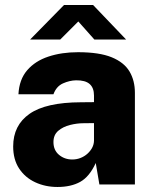

<svg xmlns="http://www.w3.org/2000/svg" viewBox="-20 -735 618 765"><path d="M209 10Q160.5 10 120.2 -8.8Q80 -27.5 56.2 -63.5Q32.5 -99.5 32.5 -151.5Q32.5 -236 97.8 -281.5Q163 -327 302 -327.5L354.5 -328V-354.5Q354.5 -385 337.2 -400.2Q320 -415.5 283 -415Q257.5 -414.5 231 -402.8Q204.5 -391 193 -359.5H53.5Q56.5 -418 88.2 -455Q120 -492 172.8 -509.5Q225.5 -527 291 -527Q375.5 -527 425 -506.8Q474.5 -486.5 496 -450.2Q517.5 -414 517.5 -365V0H376L361.5 -85.5Q336.5 -31 299.8 -10.5Q263 10 209 10ZM268 -99.5Q285 -99.5 300.5 -105.5Q316 -111.5 328 -122.2Q340 -133 347 -146Q354 -159 354.5 -174V-244.5L312.5 -244Q286.5 -244 258.8 -237Q231 -230 212 -213.8Q193 -197.5 193 -169Q193 -136.5 215.2 -118Q237.5 -99.5 268 -99.5ZM356 -577.5 292 -649.5 220 -577.5H100L235 -715H351L482.5 -577.5Z"/></svg>

Font: Public Sans Thin ExtraBold
Style: Regular
Weight: 800
Version: Version 1.007